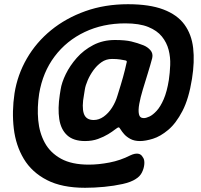

<svg xmlns="http://www.w3.org/2000/svg" viewBox="-20 -735 956 912"><path d="M575 -624Q469 -624 382.5 -583Q296 -542 239.5 -467Q183 -392 166 -290Q156 -225 161.5 -164.5Q167 -104 193 -56.5Q219 -9 270 19Q321 47 402 47Q448 47 500 37Q552 27 599 3Q620 -7 635.5 -5Q651 -3 659 13L660 14Q667 25 665.5 44.5Q664 64 654.5 83.5Q645 103 625 115Q603 130 562.5 139Q522 148 475 152.5Q428 157 384 157Q274 157 202.5 120Q131 83 93 19.5Q55 -44 45.5 -124.5Q36 -205 49 -292Q63 -380 107.5 -457Q152 -534 222.5 -591.5Q293 -649 385.5 -682Q478 -715 588 -715Q690 -715 756 -690Q822 -665 856 -618.5Q890 -572 897.5 -507Q905 -442 892 -361Q877 -266 846.5 -207.5Q816 -149 779 -118Q742 -87 706.5 -76Q671 -65 645 -65Q618 -65 599.5 -75Q581 -85 570 -97.5Q559 -110 553 -120Q547 -130 544 -130Q539 -130 526.5 -120Q514 -110 493.5 -97.5Q473 -85 445.5 -75Q418 -65 384 -65Q329 -65 299 -92.5Q269 -120 261.5 -169.5Q254 -219 264 -285L268 -310Q273 -343 292.5 -383Q312 -423 344.5 -460Q377 -497 423 -521Q469 -545 526 -545Q575 -545 604 -538Q633 -531 661 -520Q681 -512 694.5 -496.5Q708 -481 703 -459Q694 -425 682 -386.5Q670 -348 658.5 -310Q647 -272 641.5 -241.5Q636 -211 640 -192.5Q644 -174 663 -174Q674 -174 690 -181.5Q706 -189 724 -208.5Q742 -228 757.5 -263.5Q773 -299 782 -355Q787 -389 788.5 -426Q790 -463 781 -498Q772 -533 749 -561.5Q726 -590 684 -607Q642 -624 575 -624ZM425 -165Q450 -165 472.5 -181Q495 -197 512 -223.5Q529 -250 538 -281Q555 -335 564.5 -369Q574 -403 581 -436Q583 -441 582 -444Q581 -447 576 -448Q566 -450 550.5 -452.5Q535 -455 512 -455Q484 -455 462 -439.5Q440 -424 423.5 -401Q407 -378 396.5 -353.5Q386 -329 383 -310L379 -285Q368 -227 378 -196Q388 -165 425 -165Z"/></svg>

Font: Winky Sans Medium
Style: Italic
Weight: 500
Italic angle: -8.97852°
Designer: Simon Atzbach
Foundry: typofactur
Version: Version 1.205